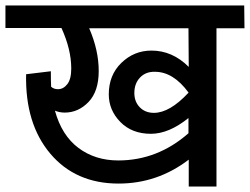

<svg xmlns="http://www.w3.org/2000/svg" viewBox="-40 -674 919 706"><path d="M858 -654 859 -570H756V12H654V-87Q539 1 396 1Q238 1 145 -109Q52 -219 56 -401L147 -412Q147 -373 148 -355Q158 -346 173 -346Q193 -346 207.5 -364.5Q222 -383 222 -422Q222 -492 186 -571H-20V-654ZM654 -428 653 -570H288Q323 -489 323 -413Q323 -338 285.5 -299Q248 -260 198 -260Q179 -260 162 -267Q187 -176 248.5 -130Q310 -84 395 -84Q539 -84 653 -184V-240Q581 -182 515 -182Q445 -182 402.5 -225.5Q360 -269 360 -327Q360 -398 406.5 -443Q453 -488 517 -488Q594 -488 654 -428ZM653 -333V-334Q597 -410 530 -410Q496 -411 475 -389Q454 -367 454 -332Q454 -300 474 -279.5Q494 -259 526 -259Q584 -259 653 -333Z"/></svg>

Font: Martel Sans DemiBold
Style: Regular
Weight: 600
Designer: Dan Reynolds and Mathieu Réguer
Foundry: Dan Reynolds and Mathieu Réguer
Version: Version 1.001;PS 001.001;hotconv 1.0.70;makeotf.lib2.5.58329